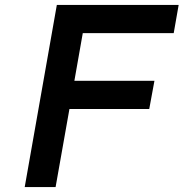

<svg xmlns="http://www.w3.org/2000/svg" viewBox="-20 -757 743 777"><path d="M80 0 210 -737H703L683 -623H315L281 -430H605L584 -316H261L205 0Z"/></svg>

Font: Tomorrow Medium
Style: Italic
Weight: 500
Italic angle: -10°
Designer: Tony de Marco, Monica Rizzolli
Foundry: Just in Type
Version: Version 2.002